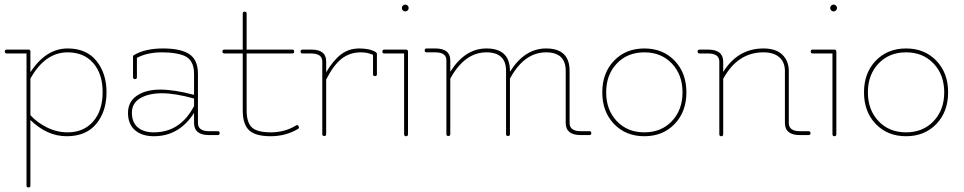

<svg xmlns="http://www.w3.org/2000/svg" viewBox="-20 -591 4216 840"><path d="M113 221Q113 229 104.5 229Q96 229 96 221V-357H10Q1 -357 1 -365.5Q1 -374 10 -374H105Q113 -374 113 -366V-275Q181 -379 276 -379Q358 -379 402 -324.5Q446 -270 446 -187Q446 -104 401.5 -49.5Q357 5 271.5 5Q186 5 113 -66ZM276 -12Q346 -12 387.5 -59.5Q429 -107 429 -187.5Q429 -268 388 -315Q347 -362 276 -362Q177 -362 113 -247V-87Q141 -56 184.5 -34Q228 -12 276 -12Z M653 5Q601 5 570.5 -21.5Q540 -48 540 -97Q540 -146 579 -172.5Q618 -199 680.5 -199Q743 -199 829 -176V-268Q829 -329 786 -347Q751 -362 688 -362Q625 -362 579 -338V-253Q579 -245 570.5 -245Q562 -245 562 -253V-343Q562 -348 566 -350Q615 -379 693 -379Q771 -379 808.5 -354Q846 -329 846 -268V-53Q846 -17 895 -17H933Q941 -17 941 -8.5Q941 0 933 0H895Q829 0 829 -53V-97Q764 5 653 5ZM829 -160Q746 -183 688.5 -183Q631 -183 594 -161.5Q557 -140 557 -98Q557 -56 582.5 -34Q608 -12 653 -12Q769 -12 829 -127Z M1259 -357H1059V-108Q1059 -55 1082 -33.5Q1105 -12 1165.5 -12Q1226 -12 1275 -42Q1282 -46 1285 -41Q1288 -36 1288 -33Q1288 -30 1284 -27Q1230 5 1164 5Q1098 5 1070 -21Q1042 -47 1042 -108V-357H962Q953 -357 953 -365.5Q953 -374 962 -374H1042V-532Q1042 -540 1050.5 -540Q1059 -540 1059 -532V-374H1259Q1267 -374 1267 -365.5Q1267 -357 1259 -357Z M1407 -4Q1407 4 1398.5 4Q1390 4 1390 -4V-322Q1390 -357 1341 -357H1304Q1295 -357 1295 -365.5Q1295 -374 1304 -374H1343Q1407 -374 1407 -322V-275Q1438 -327 1472 -353Q1506 -379 1552 -379Q1598 -379 1624 -363Q1629 -360 1629 -355V-266Q1629 -258 1620.5 -258Q1612 -258 1612 -266V-351Q1588 -362 1559 -362Q1510 -362 1474.5 -334Q1439 -306 1407 -243Z M1748 -4V-357H1661Q1653 -357 1653 -365.5Q1653 -374 1661 -374H1756Q1765 -374 1765 -365V-4Q1765 5 1756.5 5Q1748 5 1748 -4ZM1742.5 -545.5Q1738 -550 1738 -556Q1738 -562 1742.5 -566.5Q1747 -571 1753 -571Q1759 -571 1763.5 -566.5Q1768 -562 1768 -556Q1768 -550 1763.5 -545.5Q1759 -541 1753 -541Q1747 -541 1742.5 -545.5Z M2558 0H2521Q2455 0 2455 -53V-281Q2455 -362 2369 -362Q2273 -362 2211 -247V-4Q2211 4 2202.5 4Q2194 4 2194 -4V-281Q2194 -362 2108 -362Q2013 -362 1950 -247V-4Q1950 4 1941.5 4Q1933 4 1933 -4V-327Q1933 -362 1884 -362H1847Q1838 -362 1838 -370.5Q1838 -379 1847 -379H1884Q1950 -379 1950 -327V-277Q2014 -379 2108 -379Q2211 -379 2211 -281V-277Q2275 -379 2369 -379Q2472 -379 2472 -281V-53Q2472 -17 2521 -17H2558Q2567 -17 2567 -8.5Q2567 0 2558 0Z M2919.5 -61Q2966 -110 2966 -187Q2966 -264 2919.5 -313Q2873 -362 2799 -362Q2725 -362 2678.5 -313Q2632 -264 2632 -187Q2632 -110 2678.5 -61Q2725 -12 2799 -12Q2873 -12 2919.5 -61ZM2666.5 -48.5Q2615 -102 2615 -187Q2615 -272 2666.5 -325.5Q2718 -379 2799 -379Q2880 -379 2931.5 -325.5Q2983 -272 2983 -187Q2983 -102 2931.5 -48.5Q2880 5 2799 5Q2718 5 2666.5 -48.5Z M3517 0H3480Q3414 0 3414 -53V-280Q3414 -319 3389.5 -340.5Q3365 -362 3320 -362Q3207 -362 3144 -246V-4Q3144 5 3135.5 5Q3127 5 3127 -4V-321Q3127 -357 3078 -357H3041Q3032 -357 3032 -365.5Q3032 -374 3041 -374H3078Q3144 -374 3144 -321V-276Q3208 -379 3320 -379Q3375 -379 3403 -351.5Q3431 -324 3431 -280V-53Q3431 -17 3480 -17H3517Q3526 -17 3526 -8.5Q3526 0 3517 0Z M3622 -4V-357H3535Q3527 -357 3527 -365.5Q3527 -374 3535 -374H3630Q3639 -374 3639 -365V-4Q3639 5 3630.5 5Q3622 5 3622 -4ZM3616.5 -545.5Q3612 -550 3612 -556Q3612 -562 3616.5 -566.5Q3621 -571 3627 -571Q3633 -571 3637.5 -566.5Q3642 -562 3642 -556Q3642 -550 3637.5 -545.5Q3633 -541 3627 -541Q3621 -541 3616.5 -545.5Z M4064.5 -61Q4111 -110 4111 -187Q4111 -264 4064.5 -313Q4018 -362 3944 -362Q3870 -362 3823.5 -313Q3777 -264 3777 -187Q3777 -110 3823.5 -61Q3870 -12 3944 -12Q4018 -12 4064.5 -61ZM3811.5 -48.5Q3760 -102 3760 -187Q3760 -272 3811.5 -325.5Q3863 -379 3944 -379Q4025 -379 4076.5 -325.5Q4128 -272 4128 -187Q4128 -102 4076.5 -48.5Q4025 5 3944 5Q3863 5 3811.5 -48.5Z"/></svg>

Font: Flamenco Light
Style: Regular
Weight: 300
Designer: Luciano Vergara
Foundry: Luciano Vergara
Version: Version 1.003